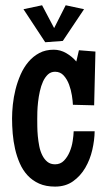

<svg xmlns="http://www.w3.org/2000/svg" viewBox="-20 -691 400 715"><path d="M335.4 -499 330.6 -298.8 251.5 -300.8Q251 -314.5 247.8 -335.2Q244.6 -356 237.3 -375.7Q230 -395.5 217.3 -409.7Q204.6 -423.8 185.1 -423.8Q169.4 -423.8 158.4 -413.6Q147.5 -403.3 140.1 -387.2Q132.8 -371.1 128.4 -351.1Q124 -331.1 121.8 -311.5Q119.6 -292 119.1 -275.1Q118.7 -258.3 118.7 -248Q118.7 -236.8 118.9 -220Q119.1 -203.1 120.8 -184.3Q122.6 -165.5 126.2 -146.7Q129.9 -127.9 137.5 -112.8Q145 -97.7 156.5 -88.4Q168 -79.1 185.1 -79.1Q205.1 -79.1 218.3 -92.8Q231.4 -106.4 239.5 -125.7Q247.6 -145 250.7 -166Q253.9 -187 254.4 -202.1H332.5Q332 -168.9 323.7 -132.8Q315.4 -96.7 297.6 -66.2Q279.8 -35.6 252 -15.9Q224.1 3.9 185.1 3.9Q150.9 3.9 125.7 -7.3Q100.6 -18.6 82.8 -37.8Q64.9 -57.1 53.7 -82.8Q42.5 -108.4 36.1 -136.5Q29.8 -164.6 27.3 -193.8Q24.9 -223.1 24.9 -250Q24.9 -273.4 27.8 -301.5Q30.8 -329.6 37.8 -357.9Q44.9 -386.2 56.6 -413.1Q68.4 -439.9 85.7 -460.4Q103 -481 126.2 -493.4Q149.4 -505.9 180.2 -505.9Q204.6 -505.9 226.6 -493.2Q248.5 -480.5 264.2 -461.9L273.9 -503.9ZM293 -656.7 213.9 -538.6 148.4 -533.7 67.4 -656.7 136.7 -671.4 181.6 -586.4 224.6 -671.4Z"/></svg>

Font: Maiden Orange
Style: Regular
Weight: 400
Designer: Astigmatic (AOETI)
Foundry: Astigmatic (AOETI)
Version: Version 1.001